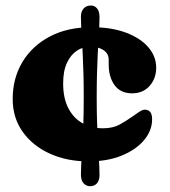

<svg xmlns="http://www.w3.org/2000/svg" viewBox="-20 -580 602 681"><path d="M323 -235Q323 -191.5 324 -155.5Q325 -119.5 326.5 -90Q328 -60.5 329.5 -36.8Q331 -13 332 6Q333 25 333 40.5Q333 59.5 324 70Q315 80.5 299.5 80.5Q286 80.5 276.5 70.2Q267 60 267 38.5Q267 23.5 268 4.8Q269 -14 270.5 -37.5Q272 -61 273.5 -90.2Q275 -119.5 276 -155.5Q277 -191.5 277 -235Q277 -280.5 276 -317.8Q275 -355 273.5 -385.5Q272 -416 270.5 -440.5Q269 -465 268 -484.8Q267 -504.5 267 -520.5Q267 -539.5 276.8 -550Q286.5 -560.5 302.5 -560.5Q315.5 -560.5 324.2 -550.2Q333 -540 333 -518.5Q333 -503 332 -483.5Q331 -464 329.5 -439.8Q328 -415.5 326.5 -385.2Q325 -355 324 -317.8Q323 -280.5 323 -235ZM534 -340Q534 -302 510.8 -275.5Q487.5 -249 448.5 -249Q407.5 -249 386.5 -277.8Q365.5 -306.5 365.5 -352V-368Q365.5 -390 347.2 -402.2Q329 -414.5 299 -414.5Q274.5 -414.5 252.8 -400.2Q231 -386 217.5 -357.2Q204 -328.5 204 -284Q204 -231 222.8 -195.5Q241.5 -160 273.5 -142.5Q305.5 -125 345 -125Q380.5 -125 404.5 -138.2Q428.5 -151.5 457.5 -172Q472.5 -183 480.2 -187.2Q488 -191.5 495 -191Q506.5 -190.5 513 -182.5Q519.5 -174.5 519.5 -156.5Q519.5 -117 491 -83Q462.5 -49 411.8 -28.2Q361 -7.5 294 -7.5Q217.5 -7.5 156.5 -35.2Q95.5 -63 60.2 -112.8Q25 -162.5 25 -229Q25 -302 59.2 -359.5Q93.5 -417 156.2 -450.2Q219 -483.5 304.5 -483.5Q375.5 -483.5 426.8 -464.2Q478 -445 506 -412.5Q534 -380 534 -340Z"/></svg>

Font: Fraunces SuperSoft Wonky
Style: Regular
Weight: 900
Version: Version 1.000;[b76b70a41]